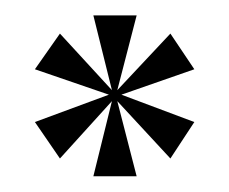

<svg xmlns="http://www.w3.org/2000/svg" viewBox="-20 -719 295 247"><path d="M120.1 -597.2 24.9 -629.9 57.1 -675.8 124 -603 100.1 -699.2H155.8L130.9 -603L199.2 -675.8L230 -629.9L136.2 -597.2L230 -562L199.2 -515.1L130.9 -588.9L155.8 -492.2H100.1L124 -588.9L57.1 -515.1L24.9 -562Z"/></svg>

Font: Moniqa Black Display
Style: Regular
Weight: 900
Designer: Rajesh Rajput
Foundry: Rajesh Rajput
Version: Version 1.000